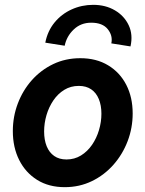

<svg xmlns="http://www.w3.org/2000/svg" viewBox="-20 -774 607 802"><path d="M250.5 7.8Q183.8 7.8 135.2 -22.5Q86.6 -52.9 60.1 -105.7Q33.6 -158.6 33.6 -226.4Q33.6 -286.8 54.4 -341.6Q75.1 -396.4 112.9 -439Q150.8 -481.6 202.3 -506.3Q253.9 -530.9 315.5 -530.9Q382.5 -530.9 431.6 -501.2Q480.8 -471.6 507.5 -419.6Q534.2 -367.7 534.2 -300Q534.2 -239.7 513.2 -184.5Q492.1 -129.2 453.9 -85.9Q415.7 -42.6 363.8 -17.4Q311.9 7.8 250.5 7.8ZM257.8 -107.9Q291.3 -107.9 318.3 -124.6Q345.4 -141.3 364.4 -169Q383.5 -196.8 393.5 -230.7Q403.6 -264.7 403.6 -298.9Q403.6 -334.1 392.7 -360.3Q381.9 -386.6 360.9 -400.9Q339.9 -415.2 309.2 -415.2Q275.2 -415.2 248.3 -398.6Q221.4 -382 202.7 -354.3Q184 -326.6 174.1 -292.9Q164.3 -259.1 164.3 -224.9Q164.3 -189.7 174.9 -163.3Q185.6 -136.9 206.5 -122.4Q227.3 -107.9 257.8 -107.9ZM525.1 -580.1 445 -592.8Q451.9 -624.8 430.2 -652Q408.4 -679.2 361 -679.2Q317.5 -679.2 287.9 -650.8Q258.2 -622.5 250.2 -583L169.2 -595.8Q178.8 -644.6 207.8 -680Q236.8 -715.4 279.1 -734.6Q321.3 -753.8 369.3 -753.8Q421 -753.8 460 -730.8Q499.1 -707.8 517.6 -668.5Q536.1 -629.2 525.1 -580.1Z"/></svg>

Font: Reddit Sans
Style: Italic
Weight: 400
Italic angle: -11.25°
Designer: Stephen Hutchings
Version: Version 1.013